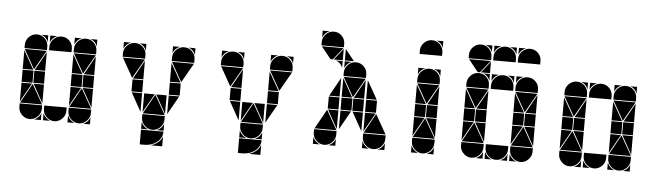

<svg xmlns="http://www.w3.org/2000/svg" viewBox="-47 -838 3786 1107"><g transform="rotate(5 1846.0 -284.5)"><path d="M284 -492Q311 -492 330 -473Q349 -454 349 -427V-407H219V-427Q219 -453 238.5 -472.5Q258 -492 284 -492ZM142 -492Q169 -492 188 -473Q207 -454 207 -427V-407H77V-427Q77 -453 96.5 -472.5Q116 -492 142 -492ZM426 -492Q453 -492 472 -473Q491 -454 491 -427V-407H361V-427Q361 -453 380.5 -472.5Q400 -492 426 -492ZM426 -2Q400 -2 380.5 -21.5Q361 -41 361 -67V-87H491V-67Q491 -41 471.5 -21.5Q452 -2 426 -2ZM142 -2Q116 -2 96.5 -21.5Q77 -41 77 -67V-87H207V-67Q207 -41 187.5 -21.5Q168 -2 142 -2ZM284 -2Q258 -2 238.5 -21.5Q219 -41 219 -67V-87H349V-67Q349 -41 329.5 -21.5Q310 -2 284 -2ZM363 -92 426 -205 490 -92ZM79 -92 142 -205 206 -92ZM206 -402 142 -290 79 -402ZM490 -402 426 -290 363 -402ZM424 -212H361V-282H424ZM140 -212H77V-282H140ZM491 -212H429V-282H491ZM207 -212H145V-282H207ZM77 -287V-395L138 -287ZM361 -287V-395L422 -287ZM361 -207H422L361 -99ZM77 -207H138L77 -99ZM207 -287H147L207 -395ZM491 -207V-99L431 -207ZM207 -207V-99L147 -207ZM491 -287H431L491 -395ZM219 -42Q231 -14 259 -2H219ZM361 -42Q373 -14 401 -2H361ZM361 -492H401Q387 -487 377 -477Q367 -467 361 -453ZM168 -2Q182 -8 192 -18Q202 -28 207 -42V-2ZM219 -492H259Q245 -487 235 -477Q225 -467 219 -453ZM452 -2Q466 -8 476 -18Q486 -28 491 -42V-2ZM491 -492V-453Q481 -482 452 -492ZM207 -492V-453Q197 -482 168 -492Z M710 -492Q737 -492 756 -473Q775 -454 775 -427V-407H645V-427Q645 -453 664.5 -472.5Q684 -492 710 -492ZM994 -492Q1021 -492 1040 -473Q1059 -454 1059 -427V-407H929V-427Q929 -453 948.5 -472.5Q968 -492 994 -492ZM852 -2Q826 -2 806.5 -21.5Q787 -41 787 -67V-87H917V-67Q917 -41 897.5 -21.5Q878 -2 852 -2ZM789 -92 852 -205 916 -92ZM774 -402 710 -290 647 -402ZM1058 -402 994 -290 931 -402ZM992 -212H929V-282H992ZM775 -212H713V-282H775ZM929 -287V-395L990 -287ZM929 -207H990L929 -99ZM787 -207H848L787 -99ZM775 -287H715L775 -395ZM917 -207V-99L857 -207ZM775 -207V-99L715 -207ZM929 -492H969Q955 -487 945 -477Q935 -467 929 -453ZM645 -492H685Q671 -487 661 -477Q651 -467 645 -453ZM1059 -492V-453Q1049 -482 1020 -492ZM775 -492V-453Q765 -482 736 -492ZM787 3H917Q917 23 908 39Q899 55 884.5 66Q870 77 851.5 82.5Q833 88 815 88H787ZM851 88Q873 81 891 67Q909 53 917 30V88ZM787 -42Q799 -14 827 -2H787ZM878 -2Q892 -8 902 -18Q912 -28 917 -42V-2Z M1278 -492Q1305 -492 1324 -473Q1343 -454 1343 -427V-407H1213V-427Q1213 -453 1232.5 -472.5Q1252 -492 1278 -492ZM1562 -492Q1589 -492 1608 -473Q1627 -454 1627 -427V-407H1497V-427Q1497 -453 1516.5 -472.5Q1536 -492 1562 -492ZM1420 -2Q1394 -2 1374.5 -21.5Q1355 -41 1355 -67V-87H1485V-67Q1485 -41 1465.5 -21.5Q1446 -2 1420 -2ZM1357 -92 1420 -205 1484 -92ZM1342 -402 1278 -290 1215 -402ZM1626 -402 1562 -290 1499 -402ZM1560 -212H1497V-282H1560ZM1343 -212H1281V-282H1343ZM1497 -287V-395L1558 -287ZM1497 -207H1558L1497 -99ZM1355 -207H1416L1355 -99ZM1343 -287H1283L1343 -395ZM1485 -207V-99L1425 -207ZM1343 -207V-99L1283 -207ZM1497 -492H1537Q1523 -487 1513 -477Q1503 -467 1497 -453ZM1213 -492H1253Q1239 -487 1229 -477Q1219 -467 1213 -453ZM1627 -492V-453Q1617 -482 1588 -492ZM1343 -492V-453Q1333 -482 1304 -492ZM1355 3H1485Q1485 23 1476 39Q1467 55 1452.5 66Q1438 77 1419.5 82.5Q1401 88 1383 88H1355ZM1419 88Q1441 81 1459 67Q1477 53 1485 30V88ZM1355 -42Q1367 -14 1395 -2H1355ZM1446 -2Q1460 -8 1470 -18Q1480 -28 1485 -42V-2Z M1846 -657Q1873 -657 1892 -638Q1911 -619 1911 -592V-572H1781V-592Q1781 -618 1800.5 -637.5Q1820 -657 1846 -657ZM1988 -492Q2015 -492 2034 -473Q2053 -454 2053 -427V-407H1923V-427Q1923 -453 1942.5 -472.5Q1962 -492 1988 -492ZM2130 -2Q2104 -2 2084.5 -21.5Q2065 -41 2065 -67V-87H2195V-67Q2195 -41 2175.5 -21.5Q2156 -2 2130 -2ZM1846 -2Q1820 -2 1800.5 -21.5Q1781 -41 1781 -67V-87H1911V-67Q1911 -41 1891.5 -21.5Q1872 -2 1846 -2ZM2067 -92 2130 -205 2194 -92ZM1783 -92 1846 -205 1910 -92ZM2052 -402 1988 -290 1925 -402ZM1909 -567 1853 -497H1840L1784 -567ZM2128 -212H2065V-282H2128ZM1986 -212H1923V-282H1986ZM1911 -212H1849V-282H1911ZM2053 -212H1991V-282H2053ZM2065 -207H2126L2065 -99ZM2065 -287V-395L2126 -287ZM1923 -287V-395L1984 -287ZM1923 -207H1984L1923 -99ZM1911 -207V-99L1851 -207ZM1911 -287H1851L1911 -395ZM2053 -207V-99L1993 -207ZM2053 -287H1993L2053 -395ZM1923 -497V-563L1976 -497ZM1911 -497H1859L1911 -563ZM1781 -42Q1793 -14 1821 -2H1781ZM2065 -42Q2077 -14 2105 -2H2065ZM1923 -492H1963Q1949 -487 1939 -477Q1929 -467 1923 -453ZM1872 -2Q1886 -8 1896 -18Q1906 -28 1911 -42V-2ZM2156 -2Q2170 -8 2180 -18Q2190 -28 2195 -42V-2ZM1781 -657H1821Q1807 -652 1797 -642Q1787 -632 1781 -618ZM1911 -492V-453Q1901 -482 1872 -492Z M2414 -492Q2441 -492 2460 -473Q2479 -454 2479 -427V-407H2349V-427Q2349 -453 2368.5 -472.5Q2388 -492 2414 -492ZM2414 -657Q2441 -657 2460 -638Q2479 -619 2479 -592V-572H2349V-592Q2349 -618 2368.5 -637.5Q2388 -657 2414 -657ZM2414 -2Q2388 -2 2368.5 -21.5Q2349 -41 2349 -67V-87H2479V-67Q2479 -41 2459.5 -21.5Q2440 -2 2414 -2ZM2351 -92 2414 -205 2478 -92ZM2478 -402 2414 -290 2351 -402ZM2412 -212H2349V-282H2412ZM2479 -212H2417V-282H2479ZM2349 -287V-395L2410 -287ZM2349 -207H2410L2349 -99ZM2479 -287H2419L2479 -395ZM2479 -207V-99L2419 -207ZM2349 -42Q2361 -14 2389 -2H2349ZM2349 -492H2389Q2375 -487 2365 -477Q2355 -467 2349 -453ZM2440 -2Q2454 -8 2464 -18Q2474 -28 2479 -42V-2ZM2479 -492V-453Q2469 -482 2440 -492ZM2479 -657V-618Q2469 -647 2440 -657Z M2840 -657Q2867 -657 2886 -638Q2905 -619 2905 -592V-572H2775V-592Q2775 -618 2794.5 -637.5Q2814 -657 2840 -657ZM2698 -492Q2725 -492 2744 -473Q2763 -454 2763 -427V-407H2633V-427Q2633 -453 2652.5 -472.5Q2672 -492 2698 -492ZM2982 -657Q3009 -657 3028 -638Q3047 -619 3047 -592V-572H2917V-592Q2917 -618 2936.5 -637.5Q2956 -657 2982 -657ZM2840 -492Q2867 -492 2886 -473Q2905 -454 2905 -427V-407H2775V-427Q2775 -453 2794.5 -472.5Q2814 -492 2840 -492ZM2982 -492Q3009 -492 3028 -473Q3047 -454 3047 -427V-407H2917V-427Q2917 -453 2936.5 -472.5Q2956 -492 2982 -492ZM2698 -657Q2725 -657 2744 -638Q2763 -619 2763 -592V-572H2633V-592Q2633 -618 2652.5 -637.5Q2672 -657 2698 -657ZM2982 -2Q2956 -2 2936.5 -21.5Q2917 -41 2917 -67V-87H3047V-67Q3047 -41 3027.5 -21.5Q3008 -2 2982 -2ZM2698 -2Q2672 -2 2652.5 -21.5Q2633 -41 2633 -67V-87H2763V-67Q2763 -41 2743.5 -21.5Q2724 -2 2698 -2ZM2840 -2Q2814 -2 2794.5 -21.5Q2775 -41 2775 -67V-87H2905V-67Q2905 -41 2885.5 -21.5Q2866 -2 2840 -2ZM2919 -92 2982 -205 3046 -92ZM2635 -92 2698 -205 2762 -92ZM3046 -402 2982 -290 2919 -402ZM2762 -402 2698 -290 2635 -402ZM2761 -567 2705 -497H2692L2636 -567ZM2980 -212H2917V-282H2980ZM2696 -212H2633V-282H2696ZM2763 -212H2701V-282H2763ZM3047 -212H2985V-282H3047ZM2633 -287V-395L2694 -287ZM2917 -287V-395L2978 -287ZM2917 -207H2978L2917 -99ZM2633 -207H2694L2633 -99ZM3047 -207V-99L2987 -207ZM2763 -287H2703L2763 -395ZM3047 -287H2987L3047 -395ZM2763 -207V-99L2703 -207ZM2763 -497H2711L2763 -563ZM2775 -42Q2787 -14 2815 -2H2775ZM2917 -42Q2929 -14 2957 -2H2917ZM2724 -2Q2738 -8 2748 -18Q2758 -28 2763 -42V-2ZM2866 -2Q2880 -8 2890 -18Q2900 -28 2905 -42V-2ZM2917 -657H2957Q2943 -652 2933 -642Q2923 -632 2917 -618ZM2775 -492H2815Q2801 -487 2791 -477Q2781 -467 2775 -453ZM2917 -492H2957Q2943 -487 2933 -477Q2923 -467 2917 -453ZM2775 -657H2815Q2801 -652 2791 -642Q2781 -632 2775 -618ZM2763 -657V-618Q2753 -647 2724 -657ZM2905 -657V-618Q2895 -647 2866 -657ZM2905 -492V-453Q2895 -482 2866 -492ZM2763 -492V-453Q2753 -482 2724 -492Z M3408 -492Q3435 -492 3454 -473Q3473 -454 3473 -427V-407H3343V-427Q3343 -453 3362.5 -472.5Q3382 -492 3408 -492ZM3266 -492Q3293 -492 3312 -473Q3331 -454 3331 -427V-407H3201V-427Q3201 -453 3220.5 -472.5Q3240 -492 3266 -492ZM3550 -492Q3577 -492 3596 -473Q3615 -454 3615 -427V-407H3485V-427Q3485 -453 3504.5 -472.5Q3524 -492 3550 -492ZM3550 -2Q3524 -2 3504.5 -21.5Q3485 -41 3485 -67V-87H3615V-67Q3615 -41 3595.5 -21.5Q3576 -2 3550 -2ZM3266 -2Q3240 -2 3220.5 -21.5Q3201 -41 3201 -67V-87H3331V-67Q3331 -41 3311.5 -21.5Q3292 -2 3266 -2ZM3408 -2Q3382 -2 3362.5 -21.5Q3343 -41 3343 -67V-87H3473V-67Q3473 -41 3453.5 -21.5Q3434 -2 3408 -2ZM3487 -92 3550 -205 3614 -92ZM3203 -92 3266 -205 3330 -92ZM3330 -402 3266 -290 3203 -402ZM3614 -402 3550 -290 3487 -402ZM3548 -212H3485V-282H3548ZM3264 -212H3201V-282H3264ZM3615 -212H3553V-282H3615ZM3331 -212H3269V-282H3331ZM3201 -287V-395L3262 -287ZM3485 -287V-395L3546 -287ZM3485 -207H3546L3485 -99ZM3201 -207H3262L3201 -99ZM3331 -287H3271L3331 -395ZM3615 -207V-99L3555 -207ZM3331 -207V-99L3271 -207ZM3615 -287H3555L3615 -395ZM3343 -42Q3355 -14 3383 -2H3343ZM3485 -42Q3497 -14 3525 -2H3485ZM3485 -492H3525Q3511 -487 3501 -477Q3491 -467 3485 -453ZM3292 -2Q3306 -8 3316 -18Q3326 -28 3331 -42V-2ZM3343 -492H3383Q3369 -487 3359 -477Q3349 -467 3343 -453ZM3576 -2Q3590 -8 3600 -18Q3610 -28 3615 -42V-2ZM3615 -492V-453Q3605 -482 3576 -492ZM3331 -492V-453Q3321 -482 3292 -492Z"/></g></svg>

Font: CAT DyFa
Style: Regular
Weight: 400
Designer: Peter Wiegel
Foundry: Peter Wiegel
Version: Version 1.001; ttfautohint (v1.3)